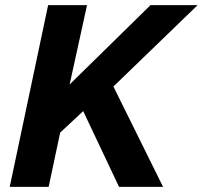

<svg xmlns="http://www.w3.org/2000/svg" viewBox="-20 -730 792 750"><path d="M18 0 168 -710H320L252 -400L568 -710H752L423 -392L617 0H445L305 -296L215 -212L170 0Z"/></svg>

Font: Geist
Style: Bold Italic
Weight: 700
Italic angle: -12°
Designer: Basement.studio, Andrés Briganti, Mateo Zaragoza
Foundry: Basement.studio, Vercel, Andrés Briganti, Guido Ferreyra, Mateo Zaragoza
Version: Version 1.500; ttfautohint (v1.8.4.7-5d5b)